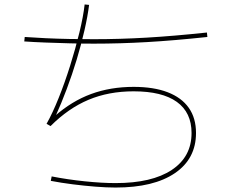

<svg xmlns="http://www.w3.org/2000/svg" viewBox="-20 -816 1040 862"><path d="M499 26Q458 26 408 22Q358 18 306.5 11.5Q255 5 208 -4L212 -24Q283 -10 360.5 -2Q438 6 499 6Q662 6 751 -53Q840 -112 840 -219Q840 -311 774 -358.5Q708 -406 580 -406Q468 -406 377.5 -368Q287 -330 207 -250L189 -260Q216 -308 243.5 -376.5Q271 -445 295 -521.5Q319 -598 336.5 -670Q354 -742 360 -796L380 -794Q374 -745 359.5 -681Q345 -617 324.5 -549Q304 -481 279.5 -416Q255 -351 231 -298L225 -294Q302 -362 389 -394Q476 -426 580 -426Q670 -426 732.5 -402Q795 -378 827.5 -332Q860 -286 860 -219Q860 -103 765 -38.5Q670 26 499 26ZM401 -620Q350 -620 293.5 -621.5Q237 -623 184 -625Q131 -627 89 -630L91 -650Q132 -647 184.5 -644.5Q237 -642 293 -641Q349 -640 401 -640Q517 -640 637.5 -647Q758 -654 909 -670L911 -650Q761 -634 639.5 -627Q518 -620 401 -620Z"/></svg>

Font: M PLUS 2 Thin
Style: Regular
Weight: 100
Designer: Coji Morishita
Foundry: UNDERFOREST DESIGN
Version: Version 1.001